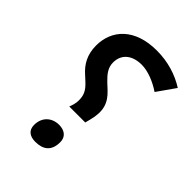

<svg xmlns="http://www.w3.org/2000/svg" viewBox="-213 -825 936 936"><g transform="rotate(45 254.5 -357.0)"><path d="M199 -229H309L316 -256C335 -330 321 -374 275 -417L246 -444C216 -473 198 -497 198 -532C198 -591 242 -623 305 -623C348 -623 400 -602 443 -573L509 -667C454 -702 386 -724 308 -724C156 -724 81 -639 81 -532C81 -468 107 -426 143 -394L168 -371C203 -339 211 -316 211 -282C211 -265 206 -248 199 -229ZM203 10C257 10 291 -14 291 -75C291 -111 266 -131 227 -131C180 -131 141 -100 141 -44C141 -7 166 10 203 10Z"/></g></svg>

Font: Noto Sans Thaana SemiBold
Style: Regular
Weight: 600
Designer: David Williams
Foundry: Google Inc.
Version: Version 3.001